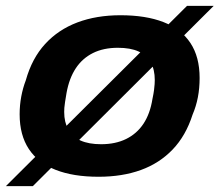

<svg xmlns="http://www.w3.org/2000/svg" viewBox="-31 -591 749 655"><path d="M305 12Q219 12 159 -11.5Q99 -35 67.5 -82.5Q36 -130 36 -201Q36 -232 41.5 -261.5Q47 -291 57 -317Q78 -392 123 -441Q168 -490 233 -514.5Q298 -539 380 -539Q467 -539 527 -515.5Q587 -492 618.5 -444.5Q650 -397 650 -325Q650 -290 644 -259Q638 -228 626 -200Q603 -128 558 -81Q513 -34 449.5 -11Q386 12 305 12ZM314 -99Q363 -99 399.5 -117Q436 -135 458.5 -169Q481 -203 489 -253Q493 -272 494.5 -284Q496 -296 496.5 -304Q497 -312 497 -318Q497 -354 483 -378.5Q469 -403 441.5 -415.5Q414 -428 371 -428Q322 -428 286 -410Q250 -392 227.5 -358Q205 -324 196 -274Q193 -256 191 -243.5Q189 -231 188.5 -223.5Q188 -216 188 -209Q188 -174 202 -149Q216 -124 244 -111.5Q272 -99 314 -99ZM-11 44 607 -571H698L81 44Z"/></svg>

Font: Archivo SemiExpanded
Style: Bold Italic
Weight: 700
Width: 6
Italic angle: -10°
Designer: Hector Gatti
Foundry: Omnibus-Type
Version: Version 2.001